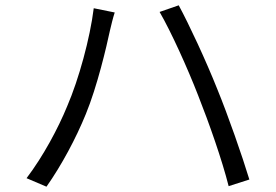

<svg xmlns="http://www.w3.org/2000/svg" viewBox="-20 -715 1040 723"><path d="M233 -315C199 -232 143 -127 80 -44L155 -12C212 -93 266 -194 303 -285C346 -389 381 -539 394 -600C399 -621 405 -647 412 -668L333 -684C319 -571 277 -417 233 -315ZM726 -356C768 -250 816 -113 841 -14L919 -39C892 -128 839 -280 798 -380C755 -488 692 -623 653 -695L581 -670C624 -596 686 -459 726 -356Z"/></svg>

Font: Noto Sans CJK SC DemiLight
Style: Regular
Weight: 350
Designer: Ryoko NISHIZUKA 西塚涼子 (kana, bopomofo & ideographs); Paul D. Hunt (Latin, Greek & Cyrillic); Sandoll Communications 산돌커뮤니
Foundry: Adobe
Version: Version 2.004;hotconv 1.0.118;makeotfexe 2.5.65603